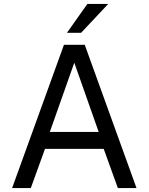

<svg xmlns="http://www.w3.org/2000/svg" viewBox="-20 -949 750 969"><path d="M41.2 0 302.8 -723H407.7L668.9 0H574.7L503.4 -197.8H207.1L135.5 0ZM231.4 -283H478.1L354.9 -632.5ZM420.9 -929H526.1L389.3 -783.5H317.9Z"/></svg>

Font: Public Sans Thin
Style: Regular
Weight: 100
Designer: The Public Sans project authors (U.S. Web Design System). Libre Franklin designed by Pablo Impallari and Rodrigo Fuenzal
Version: Version 1.008